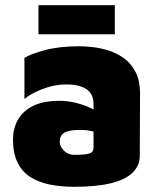

<svg xmlns="http://www.w3.org/2000/svg" viewBox="-20 -704 619 739"><path d="M265 15Q213 15 170 6Q127 -3 95.5 -23.5Q64 -44 47 -79.5Q30 -115 30 -167Q30 -208 48 -241.5Q66 -275 105.5 -295.5Q145 -316 209 -316Q240 -316 272.5 -308Q305 -300 331.5 -287Q358 -274 371 -259L374 -184Q355 -194 333.5 -199Q312 -204 289 -204Q246 -204 228 -193.5Q210 -183 210 -158Q210 -146 217.5 -134.5Q225 -123 237.5 -115.5Q250 -108 265 -108Q310 -108 325 -113.5Q340 -119 340 -135V-302Q340 -343 312.5 -361Q285 -379 235 -379Q189 -379 144 -361.5Q99 -344 74 -323V-481Q97 -496 153 -511Q209 -526 285 -526Q304 -526 333.5 -523Q363 -520 395 -510.5Q427 -501 455.5 -481Q484 -461 501.5 -427.5Q519 -394 519 -342L518 -105Q518 -66 490 -39Q462 -12 406 1.5Q350 15 265 15ZM128 -572V-684H422V-572Z"/></svg>

Font: Maven Pro Black
Style: Regular
Weight: 900
Designer: Joe Prince
Foundry: Joe Prince
Version: Version 2.103